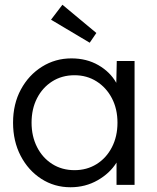

<svg xmlns="http://www.w3.org/2000/svg" viewBox="-20 -779 660 809"><path d="M277 10Q209 10 154 -25.5Q99 -61 67 -122.5Q35 -184 35 -262Q35 -341 68 -402Q101 -463 157 -498Q213 -533 281 -533Q345 -533 394.5 -504.5Q444 -476 470 -430L472 -522H547V0H471V-94Q443 -49 391.5 -19.5Q340 10 277 10ZM294 -62Q346 -62 387 -87.5Q428 -113 451.5 -158.5Q475 -204 475 -262Q475 -320 451.5 -365Q428 -410 387 -436Q346 -462 294 -462Q241 -462 200 -436Q159 -410 136 -365Q113 -320 113 -262Q113 -205 136 -159.5Q159 -114 200 -88Q241 -62 294 -62ZM358 -599 195 -696 243 -759 386 -640Z"/></svg>

Font: Lexend Light
Style: Regular
Weight: 300
Designer: Bonnie Shaver-Troup, Thomas Jockin
Foundry: Lexend
Version: Version 1.007; ttfautohint (v1.8.3)